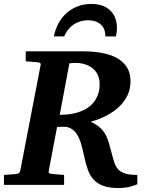

<svg xmlns="http://www.w3.org/2000/svg" viewBox="-33 -929 736 965"><path d="M657.2 -2.9Q634.3 6.8 612.3 11.5Q590.3 16.1 563 16.1Q516.6 16.1 486.8 5.4Q457 -5.4 438 -26.1Q418.9 -46.9 408.2 -77.1Q397.5 -107.4 389.2 -147Q385.7 -161.6 382.1 -178Q378.4 -194.3 373.3 -210.4Q368.2 -226.6 361.1 -241.2Q354 -255.9 343.5 -267.3Q333 -278.8 319.1 -285.4Q305.2 -292 286.1 -292Q279.8 -292 271 -291.5Q262.2 -291 253.9 -291L211.9 -69.8Q210.4 -61.5 214.4 -58.8Q218.3 -56.2 228 -55.2Q236.8 -54.2 247.1 -53.2Q255.4 -52.2 266.6 -51.5Q277.8 -50.8 289.1 -49.8V0H-13.2V-49.8Q-2 -50.8 8.5 -51.3Q19 -51.8 27.3 -52.7Q37.1 -53.7 45.9 -54.2Q55.2 -55.2 60.8 -58.1Q66.4 -61 68.8 -70.8L170.9 -601.1Q173.3 -609.4 168.5 -612.3Q163.6 -615.2 153.8 -616.2Q144.5 -616.7 135.3 -617.7Q127 -618.7 116.7 -619.4Q106.4 -620.1 96.2 -621.1V-670.9H384.8Q435.1 -670.9 478.5 -663.1Q522 -655.3 554.2 -637.5Q586.4 -619.6 604.7 -591.1Q623 -562.5 623 -521Q623 -481.4 607.7 -449.5Q592.3 -417.5 565.4 -392.1Q538.6 -366.7 502 -347.9Q465.3 -329.1 422.9 -316.9Q451.7 -303.7 469.2 -287.8Q486.8 -272 497.6 -252.2Q508.3 -232.4 514.9 -208.7Q521.5 -185.1 528.8 -157.2Q535.6 -130.9 542.2 -110.8Q548.8 -90.8 561.8 -77.1Q574.7 -63.5 596.9 -56.6Q619.1 -49.8 657.2 -49.8ZM467.8 -505.9Q467.8 -530.3 460.4 -547.9Q453.1 -565.4 441.7 -577.4Q430.2 -589.4 416 -596.7Q401.9 -604 387.7 -607.7Q373.5 -611.3 361.1 -612.3Q348.6 -613.3 340.8 -612.8L315.9 -610.8L267.1 -352.1H273.9Q278.3 -352.1 282.2 -352.5Q287.1 -352.5 292 -353Q311 -353.5 331.5 -357.4Q352.1 -361.3 371.6 -368.7Q391.1 -376 408.4 -387.7Q425.8 -399.4 439 -416.3Q452.1 -433.1 460 -455.3Q467.8 -477.5 467.8 -505.9ZM554.7 -787.1Q554.7 -776.9 553.5 -766.4Q552.2 -755.9 549.8 -746.1H496.6Q496.6 -786.1 472.7 -806.6Q448.7 -827.1 409.7 -827.1Q368.2 -827.1 336.7 -805.7Q305.2 -784.2 289.6 -746.1H237.8Q244.6 -781.7 261 -811.8Q277.3 -841.8 301.5 -863.3Q325.7 -884.8 357.2 -897Q388.7 -909.2 425.8 -909.2Q455.1 -909.2 478.8 -901.4Q502.4 -893.6 519.3 -878.2Q536.1 -862.8 545.4 -839.8Q554.7 -816.9 554.7 -787.1Z"/></svg>

Font: Charis SIL
Style: Bold Italic
Weight: 700
Italic angle: -11°
Foundry: SIL International
Version: Version 4.112